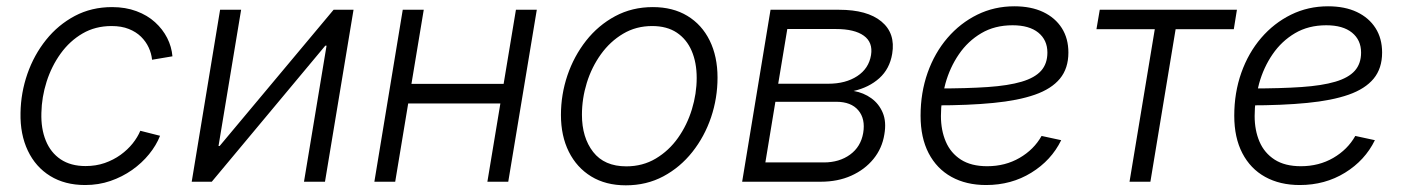

<svg xmlns="http://www.w3.org/2000/svg" viewBox="-20 -566 4371 598"><path d="M245.1 10.3Q182.1 10.3 136.5 -17.8Q90.8 -45.9 66.7 -96.7Q42.5 -147.5 43.9 -214.4Q44.9 -277.3 65.4 -336.2Q85.9 -395 123.5 -441.9Q161.1 -488.8 213.1 -516.4Q265.1 -543.9 329.1 -543.9Q371.1 -543.9 405 -531.2Q439 -518.6 462.9 -496.8Q486.8 -475.1 500.7 -447.8Q514.6 -420.4 517.1 -390.6L453.6 -379.9Q451.7 -399.4 443.1 -418Q434.6 -436.5 419.2 -451.7Q403.8 -466.8 381.1 -475.8Q358.4 -484.9 327.6 -484.9Q276.9 -484.9 237.1 -461.7Q197.3 -438.5 168.9 -399.2Q140.6 -359.9 125.2 -311.8Q109.9 -263.7 108.9 -214.4Q107.4 -165.5 122.6 -128.2Q137.7 -90.8 168.9 -69.8Q200.2 -48.8 246.6 -48.8Q278.8 -48.8 306.2 -58.3Q333.5 -67.9 355.5 -83.7Q377.4 -99.6 393.1 -119.1Q408.7 -138.7 417 -158.7L478.5 -143.1Q466.8 -113.3 444.3 -85.7Q421.9 -58.1 391.4 -36.6Q360.8 -15.1 324 -2.4Q287.1 10.3 245.1 10.3Z M992.2 0H926.8L997.1 -423.8H993.2L639.6 0H577.1L665.5 -535.6H731L660.6 -111.3H664.1L1019 -535.6H1081.1Z M1564.9 -304.7 1554.7 -243.7H1234.9L1245.1 -304.7ZM1299.8 -535.6 1210.9 0H1146L1234.4 -535.6ZM1651.9 -535.6 1563 0H1498L1586.9 -535.6Z M1929.2 11.2Q1866.7 11.2 1821.5 -16.4Q1776.4 -43.9 1751.7 -93.3Q1727.1 -142.6 1727.1 -208Q1727.1 -271.5 1747.3 -331.3Q1767.6 -391.1 1805.4 -439.2Q1843.3 -487.3 1896 -515.6Q1948.7 -543.9 2013.2 -543.9Q2075.7 -543.9 2120.8 -516.6Q2166 -489.3 2190.4 -439.7Q2214.8 -390.1 2214.8 -324.2Q2214.8 -260.3 2194.6 -200.4Q2174.3 -140.6 2136.5 -92.8Q2098.6 -44.9 2046.1 -16.8Q1993.7 11.2 1929.2 11.2ZM1930.7 -47.9Q1981.9 -47.9 2022.7 -72.3Q2063.5 -96.7 2091.8 -136.7Q2120.1 -176.8 2135 -225.6Q2149.9 -274.4 2149.9 -323.2Q2149.9 -371.1 2134.3 -407.5Q2118.7 -443.8 2087.9 -464.4Q2057.1 -484.9 2011.2 -484.9Q1960.9 -484.9 1920.7 -460.9Q1880.4 -437 1851.6 -397Q1822.8 -356.9 1807.6 -307.9Q1792.5 -258.8 1792.5 -208.5Q1792.5 -137.7 1827.4 -92.8Q1862.3 -47.9 1930.7 -47.9Z M2291.5 0 2379.9 -535.6H2593.3Q2681.2 -535.6 2725.3 -499Q2769.5 -462.4 2758.8 -398.4Q2751 -351.6 2718.8 -322.5Q2686.5 -293.5 2638.7 -282.7Q2669.9 -277.3 2693.8 -260Q2717.8 -242.7 2729.5 -214.6Q2741.2 -186.5 2734.4 -147.5Q2727.5 -104 2700.4 -70.8Q2673.3 -37.6 2631.3 -18.8Q2589.4 0 2536.1 0ZM2363.8 -60.1H2545.9Q2594.2 -60.1 2627.7 -84.5Q2661.1 -108.9 2668.5 -151.9Q2675.8 -195.8 2653.3 -222.4Q2630.9 -249 2584.5 -249H2395ZM2403.8 -305.2H2559.6Q2613.8 -305.2 2649.9 -328.9Q2686 -352.5 2692.9 -394.5Q2699.2 -434.1 2670.4 -454.8Q2641.6 -475.6 2583.5 -475.6H2432.1Z M3051.3 10.3Q2989.3 10.3 2943.4 -15.1Q2897.5 -40.5 2872.3 -88.9Q2847.2 -137.2 2847.2 -205.6Q2847.2 -277.3 2869.1 -339.4Q2891.1 -401.4 2930.9 -447.8Q2970.7 -494.1 3023.9 -520.3Q3077.1 -546.4 3139.2 -546.4Q3191.4 -546.4 3229 -528.6Q3266.6 -510.7 3287.1 -478.5Q3307.6 -446.3 3307.6 -402.3Q3307.6 -353 3281.2 -321Q3254.9 -289.1 3203.1 -271Q3151.4 -252.9 3074 -245.4Q2996.6 -237.8 2894 -237.8L2901.9 -290.5Q2991.7 -290.5 3056.2 -294.9Q3120.6 -299.3 3161.9 -311.5Q3203.1 -323.7 3222.7 -345.7Q3242.2 -367.7 3242.2 -402.3Q3242.2 -441.4 3213.9 -464.4Q3185.5 -487.3 3133.8 -487.3Q3078.1 -487.3 3036.4 -462.6Q2994.6 -438 2966.6 -397Q2938.5 -356 2924.6 -305.9Q2910.6 -255.9 2910.6 -204.6Q2910.6 -160.2 2925.8 -124.8Q2940.9 -89.4 2972.9 -68.8Q3004.9 -48.3 3054.7 -48.3Q3110.8 -48.3 3155.5 -74.2Q3200.2 -100.1 3224.1 -142.6L3285.2 -129.4Q3254.4 -66.4 3192.1 -28.1Q3129.9 10.3 3051.3 10.3Z M3498 0 3576.7 -475.1H3395L3405.3 -535.6H3832.5L3822.8 -475.1H3641.6L3563 0Z M4028.3 10.3Q3966.3 10.3 3920.4 -15.1Q3874.5 -40.5 3849.4 -88.9Q3824.2 -137.2 3824.2 -205.6Q3824.2 -277.3 3846.2 -339.4Q3868.2 -401.4 3908 -447.8Q3947.8 -494.1 4001 -520.3Q4054.2 -546.4 4116.2 -546.4Q4168.5 -546.4 4206.1 -528.6Q4243.7 -510.7 4264.2 -478.5Q4284.7 -446.3 4284.7 -402.3Q4284.7 -353 4258.3 -321Q4231.9 -289.1 4180.2 -271Q4128.4 -252.9 4051 -245.4Q3973.6 -237.8 3871.1 -237.8L3878.9 -290.5Q3968.8 -290.5 4033.2 -294.9Q4097.7 -299.3 4138.9 -311.5Q4180.2 -323.7 4199.7 -345.7Q4219.2 -367.7 4219.2 -402.3Q4219.2 -441.4 4190.9 -464.4Q4162.6 -487.3 4110.8 -487.3Q4055.2 -487.3 4013.4 -462.6Q3971.7 -438 3943.6 -397Q3915.5 -356 3901.6 -305.9Q3887.7 -255.9 3887.7 -204.6Q3887.7 -160.2 3902.8 -124.8Q3918 -89.4 3950 -68.8Q3981.9 -48.3 4031.7 -48.3Q4087.9 -48.3 4132.6 -74.2Q4177.2 -100.1 4201.2 -142.6L4262.2 -129.4Q4231.4 -66.4 4169.2 -28.1Q4106.9 10.3 4028.3 10.3Z"/></svg>

Font: Inter 20pt Light
Style: Italic
Weight: 300
Italic angle: -9.3988°
Version: Version 4.001;git-66647c0bb